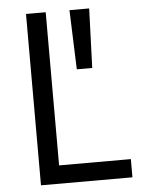

<svg xmlns="http://www.w3.org/2000/svg" viewBox="-55 -846 711 893"><g transform="rotate(-5 300.0 -400.0)"><path d="M100 0V-800H192V-85H527V0ZM313 -523 303 -800H395L385 -523Z"/></g></svg>

Font: Victor Mono SemiBold
Style: Regular
Weight: 600
Monospace: yes
Designer: Rune Bjørnerås
Version: Version 1.561;gftools[0.9.30]